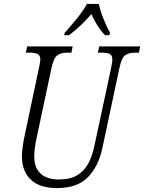

<svg xmlns="http://www.w3.org/2000/svg" viewBox="-20 -951 736 981"><path d="M271 10Q183 10 137.5 -33Q92 -76 92 -153Q92 -173 96 -202Q100 -231 105 -254L179 -604Q186 -633 186 -647Q186 -669 171.5 -675.5Q157 -682 131 -682H112L119 -714H351L345 -682H324Q292 -682 273 -668.5Q254 -655 243 -603L168 -251Q155 -191 155 -150Q155 -94 187.5 -64Q220 -34 281 -34Q339 -34 375 -56Q411 -78 431 -115.5Q451 -153 461 -200L548 -605Q554 -634 554 -647Q554 -669 540 -675.5Q526 -682 500 -682H480L487 -714H696L690 -682H671Q638 -682 619.5 -668.5Q601 -655 590 -603L503 -194Q483 -101 429 -45.5Q375 10 271 10ZM311 -784Q340 -816 373 -856.5Q406 -897 424 -931H485Q492 -897 508.5 -855.5Q525 -814 542 -784L539 -771H517Q495 -793 477 -822Q459 -851 447 -879Q422 -850 393.5 -822.5Q365 -795 332 -771H308Z"/></svg>

Font: Noto Serif Condensed Light
Style: Italic
Weight: 300
Width: 3
Italic angle: -12°
Designer: Monotype Design Team
Foundry: Monotype Imaging Inc.
Version: Version 2.014; ttfautohint (v1.8.4.7-5d5b)